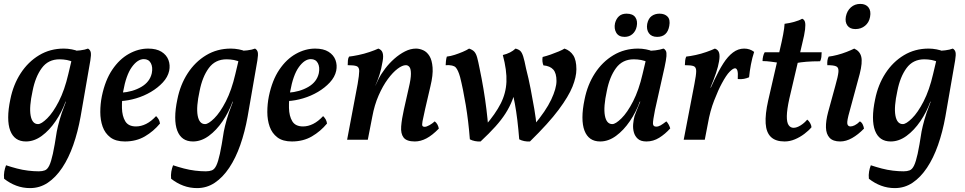

<svg xmlns="http://www.w3.org/2000/svg" viewBox="-26 -716 4945 984"><path d="M128 248Q91 248 57.5 235.5Q24 223 -5 200Q-7 181 -4 163.5Q-1 146 5 131Q32 140 60.5 147.5Q89 155 118 158.5Q147 162 173 162Q191 162 204 157Q217 152 226.5 132.5Q236 113 245 72Q254 31 265 -42Q270 -68 280 -103.5Q290 -139 305 -176L315 -204L350 -388L331 -455Q362 -455 386 -458Q410 -461 425 -467Q436 -461 439 -448.5Q442 -436 437 -406L387 -118Q373 -40 349.5 27Q326 94 293 143.5Q260 193 219 220.5Q178 248 128 248ZM375 -453 350 -397Q336 -405 317 -408.5Q298 -412 279 -412Q221 -412 188 -367Q155 -322 141 -250Q123 -168 131 -124Q139 -80 169 -80Q186 -80 216 -109.5Q246 -139 275.5 -196.5Q305 -254 324 -336L343 -416L387 -409L334 -195H310Q291 -142 259 -95Q227 -48 188 -19.5Q149 9 107 9Q77 9 57 -5Q37 -19 26.5 -46.5Q16 -74 16 -114.5Q16 -155 27 -207Q42 -282 80 -340.5Q118 -399 174.5 -433Q231 -467 301 -467Q321 -467 342 -463Q363 -459 375 -453Z M614 9Q567 9 539.5 -12Q512 -33 500 -67Q488 -101 488 -142Q488 -183 496 -223Q513 -305 549.5 -359Q586 -413 634.5 -440Q683 -467 733 -467Q776 -467 802 -450.5Q828 -434 837.5 -408Q847 -382 841 -353Q834 -321 808.5 -293.5Q783 -266 747.5 -245Q712 -224 671.5 -212Q631 -200 593 -198L596 -241Q654 -245 698 -270.5Q742 -296 752 -341Q758 -372 747 -392.5Q736 -413 711 -413Q679 -413 649.5 -372Q620 -331 605 -246Q598 -204 599 -162.5Q600 -121 616 -94.5Q632 -68 671 -68Q697 -68 723 -81Q749 -94 774 -121Q782 -113 787 -104.5Q792 -96 794 -83Q761 -43 716.5 -17Q672 9 614 9Z M984 248Q947 248 913.5 235.5Q880 223 851 200Q849 181 852 163.5Q855 146 861 131Q888 140 916.5 147.5Q945 155 974 158.5Q1003 162 1029 162Q1047 162 1060 157Q1073 152 1082.5 132.5Q1092 113 1101 72Q1110 31 1121 -42Q1126 -68 1136 -103.5Q1146 -139 1161 -176L1171 -204L1206 -388L1187 -455Q1218 -455 1242 -458Q1266 -461 1281 -467Q1292 -461 1295 -448.5Q1298 -436 1293 -406L1243 -118Q1229 -40 1205.5 27Q1182 94 1149 143.5Q1116 193 1075 220.5Q1034 248 984 248ZM1231 -453 1206 -397Q1192 -405 1173 -408.5Q1154 -412 1135 -412Q1077 -412 1044 -367Q1011 -322 997 -250Q979 -168 987 -124Q995 -80 1025 -80Q1042 -80 1072 -109.5Q1102 -139 1131.5 -196.5Q1161 -254 1180 -336L1199 -416L1243 -409L1190 -195H1166Q1147 -142 1115 -95Q1083 -48 1044 -19.5Q1005 9 963 9Q933 9 913 -5Q893 -19 882.5 -46.5Q872 -74 872 -114.5Q872 -155 883 -207Q898 -282 936 -340.5Q974 -399 1030.5 -433Q1087 -467 1157 -467Q1177 -467 1198 -463Q1219 -459 1231 -453Z M1470 9Q1423 9 1395.5 -12Q1368 -33 1356 -67Q1344 -101 1344 -142Q1344 -183 1352 -223Q1369 -305 1405.5 -359Q1442 -413 1490.5 -440Q1539 -467 1589 -467Q1632 -467 1658 -450.5Q1684 -434 1693.5 -408Q1703 -382 1697 -353Q1690 -321 1664.5 -293.5Q1639 -266 1603.5 -245Q1568 -224 1527.5 -212Q1487 -200 1449 -198L1452 -241Q1510 -245 1554 -270.5Q1598 -296 1608 -341Q1614 -372 1603 -392.5Q1592 -413 1567 -413Q1535 -413 1505.5 -372Q1476 -331 1461 -246Q1454 -204 1455 -162.5Q1456 -121 1472 -94.5Q1488 -68 1527 -68Q1553 -68 1579 -81Q1605 -94 1630 -121Q1638 -113 1643 -104.5Q1648 -96 1650 -83Q1617 -43 1572.5 -17Q1528 9 1470 9Z M1753 0 1807 -286Q1815 -332 1815 -352Q1815 -372 1801.5 -377Q1788 -382 1756 -382Q1756 -394 1757 -406Q1758 -418 1763 -426Q1782 -428 1811 -434Q1840 -440 1868 -449.5Q1896 -459 1913 -467Q1930 -461 1935 -445Q1940 -429 1935 -402Q1928 -361 1919 -333Q1910 -305 1898 -278L1882 -118L1859 0ZM2106 -467Q2124 -467 2143 -458.5Q2162 -450 2175 -429Q2188 -408 2191 -370Q2194 -332 2180 -274L2153 -158Q2143 -114 2139.5 -95Q2136 -76 2139 -71Q2142 -66 2150 -66Q2160 -66 2175 -74.5Q2190 -83 2202 -94Q2211 -87 2216 -77.5Q2221 -68 2223 -57Q2190 -23 2160 -7Q2130 9 2100 9Q2058 9 2042.5 -11Q2027 -31 2030 -68.5Q2033 -106 2044 -155L2069 -266Q2080 -312 2080 -337.5Q2080 -363 2072.5 -372.5Q2065 -382 2054 -382Q2036 -382 2011.5 -363.5Q1987 -345 1961.5 -310.5Q1936 -276 1914.5 -227Q1893 -178 1882 -118L1875 -228L1914 -311Q1927 -337 1948 -364.5Q1969 -392 1995 -415Q2021 -438 2049.5 -452.5Q2078 -467 2106 -467Z M2378 -467Q2396 -461 2405 -451Q2414 -441 2419.5 -421Q2425 -401 2432 -365Q2443 -313 2452 -259Q2461 -205 2467 -155.5Q2473 -106 2476 -67L2461 -72Q2513 -132 2540 -185Q2567 -238 2569.5 -296.5Q2572 -355 2551 -434Q2592 -444 2616 -467Q2632 -463 2640.5 -455Q2649 -447 2655.5 -426.5Q2662 -406 2670 -365Q2683 -315 2693.5 -260.5Q2704 -206 2712.5 -156.5Q2721 -107 2724 -67L2709 -73Q2772 -148 2799 -205.5Q2826 -263 2826 -301Q2826 -341 2809.5 -359.5Q2793 -378 2759 -381Q2755 -391 2754 -402Q2753 -413 2755 -424Q2775 -429 2796.5 -436.5Q2818 -444 2838 -452.5Q2858 -461 2867 -467Q2896 -457 2912 -432.5Q2928 -408 2928 -361Q2928 -322 2908 -272Q2888 -222 2837 -153.5Q2786 -85 2690 9Q2675 10 2660.5 7Q2646 4 2635 -2Q2631 -53 2625.5 -99Q2620 -145 2612.5 -185.5Q2605 -226 2596 -260L2622 -280Q2613 -237 2599.5 -202.5Q2586 -168 2565 -135Q2544 -102 2513 -67.5Q2482 -33 2437 9Q2423 10 2408 7Q2393 4 2382 -2Q2375 -94 2361 -178Q2347 -262 2332 -321Q2322 -357 2309.5 -370.5Q2297 -384 2258 -382Q2258 -389 2259.5 -403Q2261 -417 2264 -426Q2283 -428 2304.5 -435Q2326 -442 2346 -450.5Q2366 -459 2378 -467Z M3374 -467Q3382 -464 3386.5 -455.5Q3391 -447 3389.5 -428Q3388 -409 3380 -372L3331 -153Q3320 -98 3320.5 -82.5Q3321 -67 3337 -67Q3348 -67 3359.5 -73.5Q3371 -80 3389 -94Q3396 -87 3401 -77.5Q3406 -68 3409 -58Q3383 -29 3352.5 -10Q3322 9 3287 9Q3258 9 3243 -4.5Q3228 -18 3222.5 -38Q3217 -58 3219 -80.5Q3221 -103 3226 -121Q3230 -132 3236 -147.5Q3242 -163 3248.5 -178.5Q3255 -194 3259 -203L3295 -353L3285 -456Q3309 -455 3333 -458Q3357 -461 3374 -467ZM3318 -453 3293 -397Q3279 -405 3260 -408.5Q3241 -412 3222 -412Q3164 -412 3131 -367Q3098 -322 3084 -250Q3066 -168 3074 -124Q3082 -80 3112 -80Q3129 -80 3159 -109.5Q3189 -139 3218.5 -196.5Q3248 -254 3267 -336L3286 -416L3330 -409L3277 -195H3253Q3234 -142 3202 -95Q3170 -48 3131 -19.5Q3092 9 3050 9Q3020 9 3000 -5Q2980 -19 2969.5 -46.5Q2959 -74 2959 -114.5Q2959 -155 2970 -207Q2985 -282 3023 -340.5Q3061 -399 3117.5 -433Q3174 -467 3244 -467Q3264 -467 3285 -463Q3306 -459 3318 -453ZM3342 -527Q3313 -527 3299.5 -546Q3286 -565 3291 -594Q3297 -622 3314 -634Q3331 -646 3354 -646Q3381 -646 3395.5 -630.5Q3410 -615 3404 -583Q3394 -527 3342 -527ZM3175 -527Q3145 -527 3132.5 -548Q3120 -569 3126 -597Q3132 -620 3146.5 -633Q3161 -646 3185 -646Q3217 -646 3230 -627.5Q3243 -609 3237 -580Q3232 -556 3215.5 -541.5Q3199 -527 3175 -527Z M3638 -467Q3655 -461 3659.5 -445Q3664 -429 3659 -401Q3655 -376 3643.5 -341.5Q3632 -307 3615 -267H3617L3636 -308Q3658 -355 3681 -391Q3704 -427 3730.5 -447Q3757 -467 3788 -467Q3817 -467 3839 -450Q3829 -420 3822.5 -385.5Q3816 -351 3813 -320Q3802 -315 3787 -312Q3772 -309 3755 -311Q3757 -343 3753 -354.5Q3749 -366 3741 -366Q3731 -366 3713.5 -348.5Q3696 -331 3673 -288Q3656 -257 3634.5 -202Q3613 -147 3602 -83L3586 0H3478L3533 -286Q3542 -332 3542 -352Q3542 -372 3529 -377Q3516 -382 3484 -382Q3484 -394 3485.5 -406Q3487 -418 3491 -426Q3511 -428 3539 -434Q3567 -440 3594 -449.5Q3621 -459 3638 -467Z M3995 9Q3949 9 3925 -14Q3901 -37 3898 -83.5Q3895 -130 3911 -201L3970 -458Q3981 -504 3987.5 -538.5Q3994 -573 3995 -594Q4019 -597 4044.5 -604Q4070 -611 4085 -620Q4096 -616 4099.5 -603.5Q4103 -591 4100 -565Q4097 -539 4085 -491L4019 -209Q4007 -154 4006.5 -121.5Q4006 -89 4015.5 -75Q4025 -61 4041 -61Q4057 -61 4076.5 -73Q4096 -85 4111 -103Q4119 -97 4125.5 -86Q4132 -75 4133 -64Q4119 -47 4096.5 -30Q4074 -13 4048 -2Q4022 9 3995 9ZM3968 -394Q3947 -397 3924.5 -400Q3902 -403 3882 -403Q3882 -415 3885 -427.5Q3888 -440 3893 -448H3975ZM4056 -393 4062 -448H4185Q4185 -436 4183.5 -423.5Q4182 -411 4177 -402Q4136 -402 4106.5 -399.5Q4077 -397 4056 -393Z M4280 9Q4243 9 4225.5 -10Q4208 -29 4207 -62.5Q4206 -96 4218 -141L4255 -276Q4269 -325 4271 -347.5Q4273 -370 4259.5 -376Q4246 -382 4214 -382Q4213 -394 4214.5 -405.5Q4216 -417 4221 -426Q4240 -428 4265 -434.5Q4290 -441 4313 -450Q4336 -459 4352 -467Q4381 -454 4388 -425Q4395 -396 4380 -337L4328 -145Q4314 -96 4316.5 -82Q4319 -68 4333 -68Q4342 -68 4354.5 -74Q4367 -80 4381 -94Q4390 -89 4395 -79Q4400 -69 4402 -57Q4372 -26 4341 -8.5Q4310 9 4280 9ZM4358 -567Q4330 -567 4317 -585Q4304 -603 4309 -631Q4315 -661 4335 -678.5Q4355 -696 4383 -696Q4411 -696 4425 -678Q4439 -660 4433 -629Q4428 -601 4407.5 -584Q4387 -567 4358 -567Z M4560 248Q4523 248 4489.5 235.5Q4456 223 4427 200Q4425 181 4428 163.5Q4431 146 4437 131Q4464 140 4492.5 147.5Q4521 155 4550 158.5Q4579 162 4605 162Q4623 162 4636 157Q4649 152 4658.5 132.5Q4668 113 4677 72Q4686 31 4697 -42Q4702 -68 4712 -103.5Q4722 -139 4737 -176L4747 -204L4782 -388L4763 -455Q4794 -455 4818 -458Q4842 -461 4857 -467Q4868 -461 4871 -448.5Q4874 -436 4869 -406L4819 -118Q4805 -40 4781.5 27Q4758 94 4725 143.5Q4692 193 4651 220.5Q4610 248 4560 248ZM4807 -453 4782 -397Q4768 -405 4749 -408.5Q4730 -412 4711 -412Q4653 -412 4620 -367Q4587 -322 4573 -250Q4555 -168 4563 -124Q4571 -80 4601 -80Q4618 -80 4648 -109.5Q4678 -139 4707.5 -196.5Q4737 -254 4756 -336L4775 -416L4819 -409L4766 -195H4742Q4723 -142 4691 -95Q4659 -48 4620 -19.5Q4581 9 4539 9Q4509 9 4489 -5Q4469 -19 4458.5 -46.5Q4448 -74 4448 -114.5Q4448 -155 4459 -207Q4474 -282 4512 -340.5Q4550 -399 4606.5 -433Q4663 -467 4733 -467Q4753 -467 4774 -463Q4795 -459 4807 -453Z"/></svg>

Font: Vollkorn Medium
Style: Italic
Weight: 500
Italic angle: -11°
Designer: Friedrich Althausen
Foundry: Friedrich Althausen
Version: Version 5.000